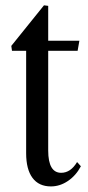

<svg xmlns="http://www.w3.org/2000/svg" viewBox="-20 -674 323 705"><path d="M167 10.5Q122.5 10.5 99.2 -21Q76 -52.5 76 -111.5V-487.5H24L21.5 -505.5L141.5 -654.5L157 -652.5V-524.5H271.5L265 -487.5H157V-121.5Q157 -39.5 204.5 -39.5Q239.5 -39.5 263 -79L277 -63.5Q259 -29.5 229.5 -9.5Q200 10.5 167 10.5Z"/></svg>

Font: Libre Caslon Condensed
Style: Regular
Weight: 400
Designer: Pablo Impallari, Rodrigo Fuenzalida, Katja Schimmel, Ertekin Erdin
Foundry: Pablo Impallari, Rodrigo Fuenzalida
Version: Version 2.000; ttfautohint (v1.8.4.7-5d5b);gftools[0.9.33]